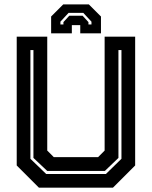

<svg xmlns="http://www.w3.org/2000/svg" viewBox="-20 -870 704 890"><path d="M160.5 0 57.5 -103V-700H199V-172L229.5 -141.5H434.5L465 -172V-700H606.5V-103L503.5 0ZM194 -63.5H471L543 -134V-638H529V-138L466 -77.5H199L135 -138V-638H121V-134ZM392 -849.5 448 -793.5V-715.5H352V-753.5H313V-715.5H217V-793.5L273 -849.5ZM366 -810.5H298L260 -769.5V-756.5H274V-767.5L301 -797H363L390 -767.5V-756.5H404V-769.5Z"/></svg>

Font: Tourney Thin
Style: Bold
Weight: 700
Version: Version 1.015